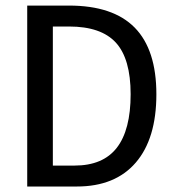

<svg xmlns="http://www.w3.org/2000/svg" viewBox="-20 -679 640 699"><path d="M549.3 -335.9Q549.3 -174.3 474.4 -87.2Q399.4 0 259.8 0H79.1V-658.7H231Q391.6 -658.7 470.5 -578.4Q549.3 -498 549.3 -335.9ZM455.6 -335.9Q455.6 -464.8 401.9 -523.7Q348.1 -582.5 231.4 -582.5H172.4V-76.2H251.5Q355 -76.2 405.3 -141.1Q455.6 -206.1 455.6 -335.9Z"/></svg>

Font: Cousine
Style: Regular
Weight: 400
Monospace: yes
Designer: Steve Matteson
Foundry: Monotype Imaging Inc.
Version: Version 1.21